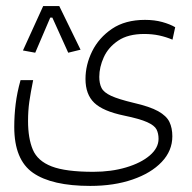

<svg xmlns="http://www.w3.org/2000/svg" viewBox="-20 -446 626 625"><path d="M273.9 159.2Q148.9 159.2 87.6 116.7Q26.4 74.2 26.4 -32.7Q26.4 -70.3 31 -107.7Q35.6 -145 46.9 -185.1H87.9Q79.6 -144 75.4 -114.7Q71.3 -85.4 71.3 -52.2Q71.3 4.4 86.9 41.3Q102.5 78.1 148.2 95.7Q193.8 113.3 283.7 113.3Q342.3 113.3 390.6 98.9Q439 84.5 467.5 60.1Q496.1 35.6 496.1 5.9Q496.1 -11.7 489.5 -24.7Q482.9 -37.6 459.2 -48.3Q435.5 -59.1 383.8 -69.8Q315.4 -84 286.9 -111.3Q258.3 -138.7 258.3 -189Q258.3 -234.9 280 -279.1Q301.8 -323.2 344.7 -352.3Q387.7 -381.3 452.1 -381.3Q482.9 -381.3 508.3 -374.3Q533.7 -367.2 550.3 -357.4L541.5 -316.9Q520.5 -325.7 498 -330.6Q475.6 -335.4 449.2 -335.4Q397 -335.4 364.7 -313.7Q332.5 -292 317.9 -259.8Q303.2 -227.5 303.2 -195.8Q303.2 -174.3 310.5 -159.7Q317.9 -145 341.8 -134Q365.7 -123 414.6 -111.3Q467.8 -99.1 494.9 -84Q522 -68.8 531.5 -49.1Q541 -29.3 541 -2.4Q541 44.9 506.3 81.3Q471.7 117.7 411.4 138.4Q351.1 159.2 273.9 159.2ZM172.9 -426.3 242.2 -284.2 202.1 -274.4 150.4 -388.7H143.6L94.7 -274.4L54.7 -281.7L120.6 -426.3Z"/></svg>

Font: Cascadia Mono NF ExtraLight
Style: Regular
Weight: 200
Monospace: yes
Designer: Aaron Bell
Foundry: Saja Typeworks
Version: Version 2404.023; ttfautohint (v1.8.4)